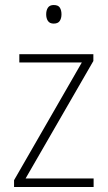

<svg xmlns="http://www.w3.org/2000/svg" viewBox="-20 -745 429 765"><path d="M353 0H36V-27L306 -496H57V-529H352V-502L82 -34H353ZM194 -725Q212 -725 218.5 -714.5Q225 -704 225 -688Q225 -672 218 -661.5Q211 -651 194 -651Q178 -651 171 -661.5Q164 -672 164 -688Q164 -704 171 -714.5Q178 -725 194 -725Z"/></svg>

Font: Noto Sans Sinhala SemiCondensed ExtraLight
Style: Regular
Weight: 200
Width: 4
Designer: Jelle Bosma - Monotype Design Team
Foundry: Monotype Imaging Inc.
Version: Version 2.006; ttfautohint (v1.8.4.7-5d5b)